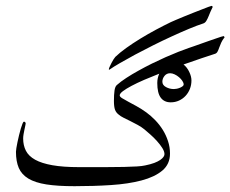

<svg xmlns="http://www.w3.org/2000/svg" viewBox="-20 -578 797 664"><path d="M642.1 -299.8Q642.1 -284.2 636.7 -270.5Q631.3 -256.8 621.8 -246.6Q612.3 -236.3 599.1 -230.2Q585.9 -224.1 570.3 -224.1Q547.9 -224.1 535.9 -240.2Q523.9 -256.3 523.9 -291Q523.9 -308.1 530.8 -323.2Q503.4 -312.5 478.5 -301.8Q453.6 -291 434.8 -281Q416 -271 405 -262.7Q394 -254.4 394 -248Q394 -243.7 402.1 -238.5Q410.2 -233.4 423.1 -226.6Q436 -219.7 452.4 -210.7Q468.8 -201.7 485.8 -189.5Q502 -177.7 516.8 -162.4Q531.7 -147 543 -128.9Q554.2 -110.8 561 -90.1Q567.9 -69.3 567.9 -46.9Q567.9 -10.3 541.3 12Q514.6 34.2 469.2 46.1Q423.8 58.1 364 62Q304.2 65.9 237.8 65.9Q179.2 65.9 140.4 59.8Q101.6 53.7 78.1 39.6Q54.7 25.4 44.9 2.7Q35.2 -20 35.2 -53.2Q35.2 -56.6 36.6 -65.9Q38.1 -75.2 40.5 -86.7Q43 -98.1 45.9 -110.6Q48.8 -123 52 -133.5Q55.2 -144 57.9 -150.6Q60.5 -157.2 63 -157.2Q65.4 -157.2 67.1 -155.3Q68.8 -153.3 68.8 -150.9Q68.8 -148.9 67.4 -143.1Q65.9 -137.2 64.5 -129.6Q63 -122.1 61.5 -113.8Q60.1 -105.5 60.1 -99.1Q60.1 -75.2 69.6 -56.6Q79.1 -38.1 101.6 -25.6Q124 -13.2 161.1 -6.6Q198.2 0 252.9 0Q305.7 0 344 0Q382.3 0 409.2 -0.7Q436 -1.5 453.4 -2.4Q470.7 -3.4 481.9 -5.9Q501 -9.8 513.7 -14.6Q526.4 -19.5 534.2 -24.9Q542 -30.3 545.4 -35.4Q548.8 -40.5 548.8 -44.9Q548.8 -54.2 541.3 -66.2Q533.7 -78.1 522.9 -90.1Q512.2 -102.1 500 -112.8Q487.8 -123.5 479 -130.9Q468.8 -139.2 455.8 -146.2Q442.9 -153.3 430.4 -159.4Q418 -165.5 407.2 -170.9Q396.5 -176.3 391.1 -181.2Q381.3 -188.5 377.7 -198.7Q374 -209 374 -229Q374 -251 376 -264.6Q377.9 -278.3 383.8 -283.7Q397.5 -295.9 417 -308.6Q436.5 -321.3 459 -333.7Q481.4 -346.2 505.6 -358.2Q529.8 -370.1 553 -380.4Q576.2 -390.6 596.7 -398.7Q617.2 -406.7 632.8 -412.1Q639.2 -414.1 650.1 -418Q661.1 -421.9 674.1 -426.5Q687 -431.2 700.4 -435.8Q713.9 -440.4 725.1 -444.3Q736.3 -448.2 743.9 -450.7Q751.5 -453.1 752.9 -453.1Q754.4 -453.1 754.9 -451.9Q755.4 -450.7 756.8 -449.2Q749 -439.5 744.9 -430.2Q740.7 -420.9 738 -413.1Q735.4 -405.3 732.4 -399.7Q729.5 -394 724.1 -392.1Q705.6 -386.2 676.8 -376.5Q647.9 -366.7 614.7 -355Q627 -345.2 634.5 -329.3Q642.1 -313.5 642.1 -299.8ZM715.3 -553.2Q715.3 -552.7 711.9 -546.1Q708.5 -539.6 701.7 -522.5Q697.8 -512.7 693.4 -505.6Q689 -498.5 682.1 -496.6Q662.1 -490.2 634 -478.5Q606 -466.8 574 -452.1Q542 -437.5 509.3 -421.1Q476.6 -404.8 447.5 -389.2Q418.5 -373.5 395.3 -360.1Q372.1 -346.7 360.4 -338.4Q358.9 -336.9 357.4 -336.9Q356.4 -336.9 356.4 -338.4Q356.4 -340.8 359.1 -346.9Q361.8 -353 365.5 -360.1Q369.1 -367.2 372.8 -373Q376.5 -378.9 378.9 -381.3Q393.6 -395.5 416.3 -411.9Q439 -428.2 465.3 -444.3Q491.7 -460.4 519 -475.1Q546.4 -489.7 570.8 -501.5Q576.7 -504.4 589.1 -509.5Q601.6 -514.6 616.7 -521Q631.8 -527.3 648.2 -533.7Q664.6 -540 678.2 -545.4Q691.9 -550.8 700.9 -554.2Q710 -557.6 711.4 -557.6Q715.3 -557.6 715.3 -553.2ZM615.2 -285.6Q615.2 -291.5 610.6 -298.3Q606 -305.2 599.1 -311Q592.3 -316.9 584 -320.8Q575.7 -324.7 568.4 -324.7Q556.2 -324.7 548.8 -315.4Q541.5 -306.2 541.5 -295.4Q541.5 -283.7 554 -276.9Q566.4 -270 581.5 -270Q585.9 -270 591.8 -271.2Q597.7 -272.5 602.8 -274.7Q607.9 -276.9 611.6 -279.8Q615.2 -282.7 615.2 -285.6Z"/></svg>

Font: Scheherazade
Style: Regular
Weight: 400
Designer: SIL International
Foundry: SIL International
Version: Version 2.100 (build 932/914)